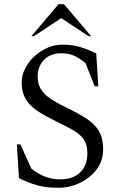

<svg xmlns="http://www.w3.org/2000/svg" viewBox="-20 -882 565 912"><path d="M260 10Q200 10 158 -1.5Q116 -13 70 -36L60 -196H77L129 -81Q165 -53 198 -41.5Q231 -30 265 -30Q327 -30 361 -63Q395 -96 395 -154Q395 -199 374 -225Q353 -251 314.5 -271Q276 -291 224 -317Q178 -340 147 -363Q116 -386 99.5 -416Q83 -446 83 -491Q83 -524 99 -556Q115 -588 142.5 -613.5Q170 -639 204.5 -654.5Q239 -670 276 -670Q322 -670 359.5 -659Q397 -648 437 -628L447 -472H430L386 -582Q355 -608 329.5 -618.5Q304 -629 271 -629Q219 -629 189 -597.5Q159 -566 159 -519Q159 -484 173.5 -459.5Q188 -435 218 -414.5Q248 -394 294 -372Q354 -343 393 -317Q432 -291 451 -257.5Q470 -224 470 -173Q470 -130 451 -96Q432 -62 401 -38.5Q370 -15 333 -2.5Q296 10 260 10ZM129 -710 258 -862H284L413 -710H401L271 -796L141 -710Z"/></svg>

Font: Spectral SC Light
Style: Regular
Weight: 300
Designer: Jean-Baptiste Levee
Foundry: Production Type
Version: Version 2.001